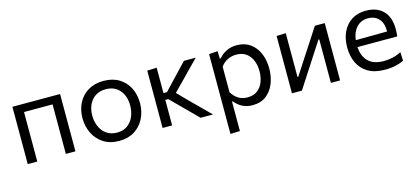

<svg xmlns="http://www.w3.org/2000/svg" viewBox="-58 -959 3503 1605"><g transform="rotate(-15 1694.0 -156.5)"><path d="M78.5 0V-496H491V0H408V-428.5H161V0Z M870 11Q788.5 11 732.5 -25.8Q676.5 -62.5 648 -122Q619.5 -181.5 619.5 -251Q619.5 -325.5 649.8 -383.5Q680 -441.5 735.8 -474.8Q791.5 -508 868.5 -508Q948 -508 1003.2 -474Q1058.5 -440 1087.8 -381.8Q1117 -323.5 1117 -251Q1117 -177.5 1087 -118Q1057 -58.5 1001.8 -23.8Q946.5 11 870 11ZM870 -61Q924.5 -61 960.5 -88Q996.5 -115 1014.5 -158.5Q1032.5 -202 1032.5 -251Q1032.5 -335 988.5 -385.5Q944.5 -436 869.5 -436Q815.5 -436 778.5 -411.2Q741.5 -386.5 722.8 -344.8Q704 -303 704 -251Q704 -202 722.2 -158.5Q740.5 -115 777.5 -88Q814.5 -61 870 -61Z M1245.5 0V-496L1328 -499.5V-280H1358.5L1430.5 -356.5Q1463.5 -391 1497 -426.5Q1530 -461.5 1563 -496H1665Q1622 -452.5 1579.5 -409Q1537 -365.5 1495 -322L1428.5 -254.5L1505.5 -175Q1549.5 -131.5 1594 -87.5Q1638.5 -43.5 1682 0H1574.5Q1540.5 -34 1506.5 -68Q1472.5 -102 1439 -135.5L1353.5 -221H1328V0Z M1780.5 195V-496L1855.5 -501L1857.5 -436.5H1866Q1888 -465.5 1928.5 -486.8Q1969 -508 2022 -508Q2090 -508 2137.8 -474Q2185.5 -440 2210.5 -381.8Q2235.5 -323.5 2235.5 -249.5Q2235.5 -180 2212 -120.8Q2188.5 -61.5 2141.5 -25.2Q2094.5 11 2023.5 11Q1974 11 1936 -8.2Q1898 -27.5 1870.5 -62.5H1863V192ZM1998.5 -63Q2052 -63 2085.5 -89.2Q2119 -115.5 2135 -158Q2151 -200.5 2151 -249Q2151 -299.5 2134.2 -341.2Q2117.5 -383 2083.5 -408Q2049.5 -433 1997 -433Q1957.5 -433 1922 -415.8Q1886.5 -398.5 1863 -364.5V-144Q1885.5 -106 1919 -84.5Q1952.5 -63 1998.5 -63Z M2365 0V-496L2445 -499V-120H2452L2558.5 -284.5Q2593 -337.5 2628 -391Q2662.5 -444 2696 -496H2781.5V0H2702V-376.5H2695L2589.5 -214Q2554.5 -160 2520 -106.5Q2485 -53 2451 0Z M3170 11Q3081 11 3023.5 -23Q2966 -57 2938 -116Q2910 -175 2910 -251Q2910 -326 2937.5 -384Q2965 -442 3016.5 -474.8Q3068 -507.5 3139.5 -507.5Q3233.5 -507.5 3287.8 -453Q3342 -398.5 3342 -294.5Q3342 -258 3338 -231.5H2994Q2998.5 -152.5 3043.5 -107Q3088.5 -61.5 3178 -61.5Q3213 -61.5 3253.5 -70Q3294 -78.5 3329 -98L3332.5 -23.5Q3304 -8 3262 1.5Q3220 11 3170 11ZM3140.5 -441.5Q3079 -441.5 3040.8 -399.8Q3002.5 -358 2995.5 -291L3267 -293.5Q3267 -295 3267 -297.5Q3267 -368 3232 -404.8Q3197 -441.5 3140.5 -441.5Z"/></g></svg>

Font: Heraclito
Style: Regular
Weight: 400
Designer: Kostas Bartsokas (font) & Cristiano Sobral (main changes)
Foundry: Kostas Bartsokas (font) & Cristiano Sobral (main changes)
Version: Version 1.00;July 8, 2020;FontCreator 13.0.0.2655 64-bit